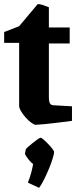

<svg xmlns="http://www.w3.org/2000/svg" viewBox="-21 -589 374 923"><path d="M151 11Q143 11 129.5 1Q116 -9 102.5 -24Q89 -39 80 -54.5Q71 -70 71 -81V-383H-1V-435L71 -463L160 -569Q170 -570 184.5 -565Q199 -560 214 -554V-457H314V-380H214V-123Q214 -100 219.5 -91.5Q225 -83 236 -83L325 -78V-8Q296 -4 258 0.5Q220 5 189.5 8Q159 11 151 11ZM167 314 113 289Q123 264 129.5 239.5Q136 215 138 199Q132 196 122.5 185Q113 174 106 163.5Q99 153 99 150L103 129Q104 126 113.5 117.5Q123 109 136 98.5Q149 88 160 80.5Q171 73 174 73Q178 73 188.5 82Q199 91 210.5 103Q222 115 230.5 126Q239 137 239 142Q239 150 232.5 172Q226 194 215 220.5Q204 247 191.5 272.5Q179 298 167 314Z"/></svg>

Font: Grenze Gotisch ExtraBold
Style: Regular
Weight: 800
Designer: Renata Polastri
Foundry: Omnibus-Type
Version: Version 1.001